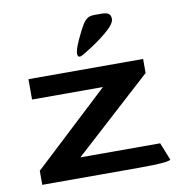

<svg xmlns="http://www.w3.org/2000/svg" viewBox="-76 -737 762 808"><g transform="rotate(-10 304.5 -333.0)"><path d="M40 -60 363 -361H60V-448H550V-388L218 -86H559L589 -11Q586 -6 554 -3Q522 0 458 0H40ZM330 -637Q340 -652 350.5 -659Q361 -666 380 -666H411Q431 -666 440.5 -659.5Q450 -653 450 -637Q450 -616 410 -582.5Q370 -549 320 -519Q317 -517 306 -510.5Q295 -504 289 -504Q280 -504 280 -518Q280 -535 297.5 -573.5Q315 -612 330 -637Z"/></g></svg>

Font: Gold
Style: Regular
Weight: 400
Designer: jaiki
Version: Version 1.000